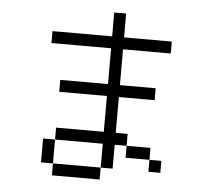

<svg xmlns="http://www.w3.org/2000/svg" viewBox="-58 -876 1116 1002"><g transform="rotate(5 500.0 -374.5)"><path d="M812.5 0V-62.5H750V0ZM750 -375V-437.5H562.5V-625H812.5V-687.5H562.5Q562.5 -687.5 562.5 -812.5H500Q500 -812.5 500 -687.5H187.5V-625H500V-437.5H250V-375H500V-187.5H250V-125H187.5Q187.5 -125 187.5 0H250V62.5H500V0H250Q250 0 250 -125H500Q500 -125 500 0H562.5Q562.5 0 562.5 -125H625V-62.5H750V-125H625V-187.5H562.5V-375Z"/></g></svg>

Font: UnifontExMono
Style: Regular
Weight: 500
Version: Version 15.0.06